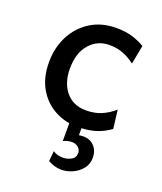

<svg xmlns="http://www.w3.org/2000/svg" viewBox="-110 -454 594 704"><g transform="rotate(20 187.0 -102.0)"><path d="M211.9 8.8Q163.1 8.8 122.6 -13.7Q82 -36.1 58.1 -78.1Q34.2 -120.1 34.2 -179.2Q34.2 -235.4 57.6 -281Q81.1 -326.7 123.8 -353.8Q166.5 -380.9 224.6 -380.9Q261.2 -380.9 288.3 -372.3Q315.4 -363.8 335.9 -351.1L321.8 -277.8Q298.8 -295.4 274.9 -304.4Q251 -313.5 221.7 -313.5Q175.3 -313.5 144.8 -278.8Q114.3 -244.1 114.3 -183.1Q114.3 -127.4 142.8 -93Q171.4 -58.6 221.7 -58.6Q254.9 -58.6 281 -69.6Q307.1 -80.6 330.6 -101.1L339.4 -28.8Q312.5 -9.3 282.7 -0.2Q252.9 8.8 211.9 8.8ZM210.4 176.8Q196.3 176.8 183.1 172.6Q169.9 168.5 158.7 162.1L162.6 122.1Q178.2 133.3 201.7 133.3Q217.8 133.3 233.2 125.2Q248.5 117.2 249 98.6Q249 85.4 239 76.7Q229 67.9 214.4 67.9Q205.1 67.9 195.8 70.3Q186.5 72.8 180.7 76.2V-18.1H229V35.6Q232.4 35.2 236.3 34.7Q240.2 34.2 246.6 34.2Q272.5 34.2 288.8 51.5Q305.2 68.8 305.2 96.2Q305.2 121.1 290.8 139.2Q276.4 157.2 254.6 167Q232.9 176.8 210.4 176.8Z"/></g></svg>

Font: Harmattan Medium
Style: Regular
Weight: 500
Designer: George W. Nuss III and SIL International
Foundry: SIL International
Version: Version 4.000